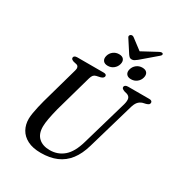

<svg xmlns="http://www.w3.org/2000/svg" viewBox="-234 -1185 1266 1355"><g transform="rotate(30 399.0 -507.5)"><path d="M531.7 -209.2 639.1 -579.5Q647.4 -610.8 642.5 -628.5Q637.7 -646.2 616 -653.1L596.6 -658Q583.2 -663.1 577.3 -668Q571.4 -672.9 571.6 -680.5Q571.6 -689 579.1 -694.5Q586.7 -700 601 -700H774.3Q786.1 -700 792.1 -695.1Q798.1 -690.3 798.1 -682.9Q798.1 -673.4 792.3 -668Q786.4 -662.7 771.4 -658.2L746.3 -652.4Q724.5 -645.5 710.7 -628.9Q696.9 -612.3 687.4 -576.8L579.4 -205.4Q557.9 -130.8 520.4 -82.4Q482.8 -34 428.1 -10.5Q373.4 13 299.8 13Q234.2 13 191.2 -9.1Q148.3 -31.2 127.3 -68.9Q106.4 -106.6 106.6 -153.9Q106.8 -173.4 111.2 -200.5Q115.7 -227.6 122.4 -257Q129.2 -286.3 136.1 -312.4L220.6 -613.4Q225.3 -628.2 221.7 -639.7Q218.2 -651.3 206 -654.7L179.4 -660.8Q167.8 -665.5 163.1 -669.9Q158.5 -674.4 158.7 -682.3Q158.9 -689.9 166.1 -694.9Q173.3 -700 186.4 -700H401.5Q425.4 -700 425.4 -684Q425.2 -676.6 419 -670.2Q412.8 -663.8 398.8 -660.1L367.5 -653.2Q353.8 -649.8 346 -640.7Q338.2 -631.6 332.7 -613L248 -312.2Q234.4 -258.1 227.7 -220.7Q220.9 -183.3 220.7 -156.6Q220.5 -96.5 253.8 -66Q287.1 -35.4 345.2 -35.4Q410.1 -35.4 457.7 -76.1Q505.3 -116.7 531.7 -209.2ZM402 -755.4Q375.7 -755.4 364 -770.9Q352.4 -786.4 358.9 -811Q365.7 -836.1 385.8 -851.6Q405.9 -867 432.5 -867Q459 -867 470.4 -851.6Q481.9 -836.1 475.1 -811Q468.3 -786.8 448.4 -771.1Q428.5 -755.4 402 -755.4ZM591.4 -755.4Q565.2 -755.4 553.5 -770.9Q541.7 -786.4 548.5 -811.2Q555.3 -835.9 575.4 -851.5Q595.5 -867 621.7 -867Q648.7 -867 660.3 -851.6Q671.8 -836.1 665 -811Q658.5 -786.8 638.4 -771.1Q618.2 -755.4 591.4 -755.4ZM562.8 -944.3 460.1 -1021.9Q446.2 -1032.2 433.4 -1024.4Q428.3 -1021.1 426 -1014.8Q423.7 -1008.5 428.5 -1001.4L494.3 -899.9Q501.3 -890.4 507.8 -884.6Q514.2 -878.8 525.9 -878.8Q537.4 -878.8 546.5 -884.6Q555.6 -890.4 567.9 -899.9L686.7 -1001.4Q695.8 -1008.5 697.4 -1014.8Q699 -1021.1 695.6 -1024.4Q691.5 -1028.4 684.3 -1027.6Q677 -1026.8 667.1 -1021.9L522.9 -944.3Z"/></g></svg>

Font: Fraunces
Style: Italic
Weight: 900
Italic angle: -16°
Version: Version 1.000;[0bf87f6ff]